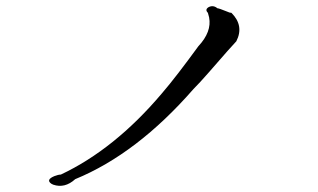

<svg xmlns="http://www.w3.org/2000/svg" viewBox="-20 -619 1040 628"><path d="M226 -33Q192 -2 154 -15Q150 -17 148 -18Q129 -31 158 -43Q171 -48 179 -48Q355 -131 509 -313Q534 -342 564 -381Q594 -420 629 -468Q673 -515 664 -562Q663 -566 662 -569.5Q661 -573 660 -577Q649 -588 663 -596Q678 -603 691 -592Q696 -592 723 -581Q731 -577 737 -577Q779 -535 753 -484Q741 -472 661 -380Q647 -364 635 -351Q623 -338 613 -328Q428 -116 226 -33Z"/></svg>

Font: New Tegomin
Style: Regular
Weight: 400
Designer: Kyosuke Nagai
Version: Version 1.000